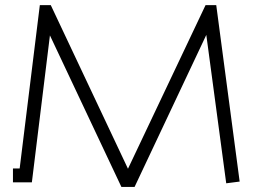

<svg xmlns="http://www.w3.org/2000/svg" viewBox="-20 -715 1004 753"><path d="M57.1 -54.2 136.2 -694.8H179.2L481.9 -53.2L786.1 -694.8H828.1L919.9 -2.9L867.2 3.9L789.1 -578.1L507.8 18.1H456.1L175.8 -576.2L105 0H30.8V-54.2Z"/></svg>

Font: Rawengulk
Style: Demibold
Weight: 600
Version: Version 0.92